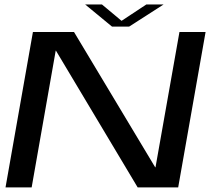

<svg xmlns="http://www.w3.org/2000/svg" viewBox="-20 -814 941 834"><path d="M4 0H117.5L222 -594H223L578 0H754L873 -675H759.5L655.5 -87.5H654L301.5 -675H123ZM466.5 -698.5H541L690.5 -794.5H615.5L508 -723.5L423 -794.5H350Z"/></svg>

Font: Anybody Expanded
Style: Italic
Weight: 400
Width: 7
Italic angle: -10°
Version: Version 1.113;gftools[0.9.25]